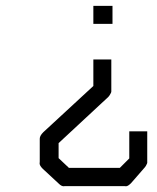

<svg xmlns="http://www.w3.org/2000/svg" viewBox="-20 -682 532 652"><path d="M362 -601H297V-662H362ZM480 -236V-129Q480 -128.5 479.5 -127.5Q479 -126.5 479 -126Q475 -117 472 -114L425 -60Q414.5 -49.5 408 -49.5L402 -50H201Q200 -50 198.5 -49.8Q197 -49.5 196.5 -49.5Q188.5 -49.5 180 -58L125 -109Q114.5 -119.5 114.5 -127Q114.5 -128 114.8 -130Q115 -132 115 -133V-211Q115 -221 127 -233L297 -390V-480H358V-371Q358 -370.5 357.5 -369Q357 -367.5 357 -367Q352 -357 348 -353L179 -196V-145L214 -112H387L419 -144V-236Z"/></svg>

Font: IBM 3270 Semi-Condensed
Style: Condensed
Weight: 400
Monospace: yes
Version: Version 2.3.1